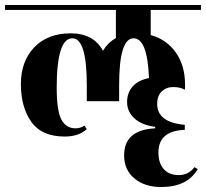

<svg xmlns="http://www.w3.org/2000/svg" viewBox="-40 -580 828 772"><path d="M768 -540H566V-439Q629 -422 666.5 -369.5Q704 -317 704 -240V-219Q684 -230 656.5 -230Q629 -230 610.5 -212.5Q592 -195 592 -162Q592 -88 703 -78V-58Q597 -54 597 33Q597 76 618.5 100Q640 124 679 124Q718 124 742 92L755 100Q713 172 608 172Q542 172 500.5 137.5Q459 103 459 45Q459 -58 584 -64V-70Q530 -77 500.5 -104Q471 -131 471 -169.5Q471 -208 494 -233Q517 -258 559 -266Q553 -426 497 -426Q439 -426 439 -237V-173H309V-237Q309 -426 251 -426Q188 -426 188 -227Q188 -136 206.5 -100Q225 -64 264 -64Q284 -64 299 -75L309 -61Q277 -31 220 -31Q128 -31 86 -90Q44 -149 44 -241.5Q44 -334 98 -390Q152 -446 244 -446Q336 -446 374 -376Q394 -409 426 -427V-540H-20V-560H768Z"/></svg>

Font: Rozha One
Style: Regular
Weight: 400
Designer: Tim Donaldson, Indian Type Foundry
Foundry: Indian Type Foundry
Version: Version 1.300;PS 1.0;hotconv 1.0.78;makeotf.lib2.5.61930; tt